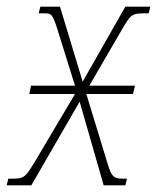

<svg xmlns="http://www.w3.org/2000/svg" viewBox="-40 -556 471 576"><path d="M-20 0H54L199 -251L271 0H336L341 -20H329C295 -20 293 -31 277 -84L219 -274H359L365 -299H228L325 -466C353 -514 355 -516 398 -516H406L411 -536H336L208 -311L140 -536H81L76 -516H92C116 -516 118 -514 136 -456L185 -299H53L48 -274H185L64 -70C35 -23 33 -20 -7 -20H-15Z"/></svg>

Font: Noto Serif Condensed Thin
Style: Italic
Weight: 100
Width: 3
Italic angle: -12°
Designer: Monotype Design Team
Foundry: Monotype Imaging Inc.
Version: Version 2.013